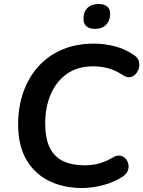

<svg xmlns="http://www.w3.org/2000/svg" viewBox="-20 -934 720 964"><path d="M393 10Q299 10 226.5 -25.5Q154 -61 112.5 -132Q71 -203 71 -310Q71 -396 96.5 -469.5Q122 -543 170.5 -598Q219 -653 290 -684Q361 -715 451 -715Q509 -715 562 -700Q615 -685 655 -656Q673 -643 677.5 -625.5Q682 -608 677 -591Q672 -574 660.5 -561.5Q649 -549 633 -546.5Q617 -544 600 -555Q561 -581 524 -591Q487 -601 447 -601Q370 -601 316.5 -563.5Q263 -526 235 -461Q207 -396 207 -314Q207 -240 229.5 -193.5Q252 -147 296.5 -125.5Q341 -104 405 -104Q442 -104 476 -113Q510 -122 546 -143Q566 -155 582.5 -152.5Q599 -150 610 -138Q621 -126 624.5 -109.5Q628 -93 621.5 -76.5Q615 -60 597 -48Q553 -19 498 -4.5Q443 10 393 10ZM456 -789Q429 -789 414 -802Q399 -815 399 -839Q399 -875 419.5 -894.5Q440 -914 476 -914Q503 -914 518 -901.5Q533 -889 533 -865Q533 -831 513 -810Q493 -789 456 -789Z"/></svg>

Font: Nunito ExtraLight
Style: Italic
Weight: 200
Italic angle: -9°
Designer: Vernon Adams
Foundry: Vernon Adams
Version: Version 3.602